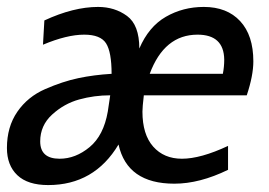

<svg xmlns="http://www.w3.org/2000/svg" viewBox="-28 -520 776 554"><path d="M684 -245H387Q383 -211 383 -198Q383 -132 414 -97Q445 -62 497 -62Q551 -62 630 -99V-30Q548 10 475 10Q339 10 314 -103Q244 14 111 14Q52 14 22 -14.5Q-8 -43 -8 -93Q-8 -154 22 -197.5Q52 -241 102.5 -263Q153 -285 198 -294.5Q243 -304 294 -307Q294 -370 278 -395Q262 -420 215 -420Q165 -420 96 -391L100 -461Q184 -500 255 -500Q303 -500 338.5 -474Q374 -448 374 -380Q401 -443 450.5 -471.5Q500 -500 560 -500Q627 -500 665 -459Q703 -418 703 -343Q703 -302 684 -245ZM542 -420Q446 -420 404 -307H615Q619 -327 619 -348Q618 -420 542 -420ZM290 -245Q244 -245 200.5 -233Q157 -221 122.5 -189.5Q88 -158 88 -112Q88 -62 144 -62Q190 -62 230.5 -95.5Q271 -129 283 -198Q289 -240 290 -245Z"/></svg>

Font: Cabin
Style: Italic
Weight: 400
Designer: Pablo Impallari
Foundry: Pablo Impallari. www.impallari.com Igino Marini. www.ikern.com
Version: Version 1.005